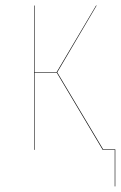

<svg xmlns="http://www.w3.org/2000/svg" viewBox="-20 -537 433 688"><path d="M349.6 -2H393.1V130.9H391.1V0H348.1L183.1 -276.9H104V0H102.1V-517.1H104V-278.8H183.1L324.2 -517.1H326.2L185.1 -277.8Z"/></svg>

Font: Fira Sans Compressed Two
Style: Regular
Weight: 100
Width: 1
Designer: Carrois Corporate & Edenspiekermann AG
Foundry: Carrois Corporate GbR & Edenspiekermann AG
Version: Version 4.203;PS 004.203;hotconv 1.0.88;makeotf.lib2.5.64775